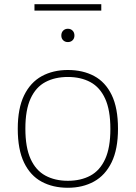

<svg xmlns="http://www.w3.org/2000/svg" viewBox="-20 -879 642 908"><path d="M301 9Q230 9 176.8 -19.8Q123.5 -48.5 93.8 -110Q64 -171.5 64 -270Q64 -366.5 94 -428Q124 -489.5 177.5 -518.8Q231 -548 301 -548Q372 -548 425.2 -519.5Q478.5 -491 508.2 -429.8Q538 -368.5 538 -270Q538 -173.5 508 -111.8Q478 -50 424.5 -20.5Q371 9 301 9ZM301 -24Q362 -24 407.2 -48.2Q452.5 -72.5 477.2 -126.5Q502 -180.5 502 -269Q502 -358.5 477.2 -412.5Q452.5 -466.5 407.2 -490.8Q362 -515 301 -515Q240 -515 194.8 -491Q149.5 -467 124.8 -413.2Q100 -359.5 100 -271Q100 -181.5 124.8 -127.2Q149.5 -73 194.8 -48.5Q240 -24 301 -24ZM301 -680Q287.5 -680 278.8 -688.5Q270 -697 270 -711Q270 -725.5 278.8 -734.2Q287.5 -743 301 -743Q314.5 -743 323.2 -734.2Q332 -725.5 332 -711Q332 -697 323.2 -688.5Q314.5 -680 301 -680ZM143 -829V-859H459V-829Z"/></svg>

Font: Encode Sans Expanded Thin
Style: Regular
Weight: 100
Width: 7
Designer: Multiple Designers
Foundry: Impallari Type
Version: Version 3.000; ttfautohint (v1.8.3) -l 8 -r 50 -G 200 -x 14 